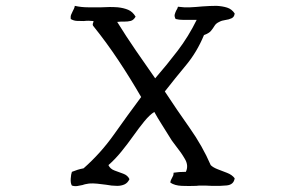

<svg xmlns="http://www.w3.org/2000/svg" viewBox="-20 -666 1040 657"><path d="M783 -56Q780 -34 756 -31.5Q732 -29 705 -30Q699 -30 693 -30.5Q687 -31 682 -31Q674 -31 666.5 -31Q659 -31 652 -30Q626 -29 602 -30Q578 -31 563 -41Q563 -46 565 -50Q567 -54 569 -58Q571 -61 572.5 -65Q574 -69 574 -75Q592 -78 616 -78Q626 -99 613 -121.5Q600 -144 583 -165Q578 -172 572.5 -179Q567 -186 563 -193Q547 -219 533 -241Q519 -263 508 -283Q492 -273 474 -251Q456 -229 436.5 -201.5Q417 -174 395.5 -147.5Q374 -121 351 -101Q357 -88 372 -82.5Q387 -77 402 -71.5Q417 -66 423 -53Q417 -40 406 -35Q395 -30 381 -30Q372 -30 362 -31Q352 -32 342 -34Q327 -36 312.5 -37.5Q298 -39 285 -38Q279 -37 273.5 -36Q268 -35 263 -33Q254 -31 245 -29.5Q236 -28 226 -31Q221 -39 222 -54.5Q223 -70 226 -78Q236 -82 245.5 -85Q255 -88 266 -90Q325 -142 370.5 -206.5Q416 -271 463 -334Q426 -398 385.5 -459Q345 -520 300 -576Q296 -580 298 -586Q300 -591 300 -594Q291 -595 282.5 -595Q274 -595 267 -594Q254 -594 243 -594.5Q232 -595 222 -601Q221 -610 223.5 -616Q226 -622 229 -628Q231 -632 233 -636Q235 -640 236 -646Q258 -641 281.5 -641Q305 -641 327 -641Q342 -642 356 -642Q370 -642 383 -641Q403 -639 418.5 -632.5Q434 -626 444 -609Q437 -597 427.5 -594.5Q418 -592 404 -592Q399 -592 393 -592Q387 -592 381 -591Q412 -541 445 -493Q478 -445 511 -398Q551 -444 588 -492.5Q625 -541 653 -598Q649 -598 645 -598Q641 -598 637 -598Q622 -598 607 -598Q592 -598 581 -601Q576 -610 578 -617Q580 -624 583 -630Q585 -633 586.5 -636Q588 -639 589 -643Q610 -640 631 -641Q652 -642 672 -644Q685 -645 697.5 -645.5Q710 -646 721 -646Q741 -645 757 -640Q773 -635 783 -620Q782 -608 772.5 -603.5Q763 -599 751 -597.5Q739 -596 730 -591Q719 -586 714 -577.5Q709 -569 702 -560.5Q695 -552 678 -546Q654 -488 617 -443.5Q580 -399 544 -353Q584 -292 628.5 -229Q673 -166 701 -101Q709 -93 724.5 -87Q740 -81 757 -74.5Q774 -68 783 -56Z"/></svg>

Font: Yuji Syuku
Style: Regular
Weight: 400
Designer: Kataoka Yuji
Foundry: Kinuta Font Factory
Version: Version 3.002